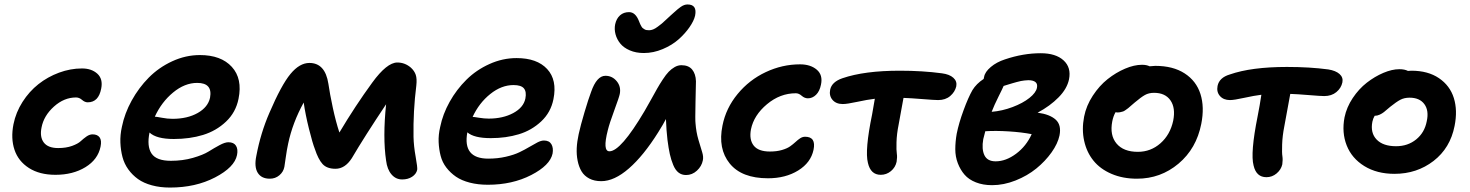

<svg xmlns="http://www.w3.org/2000/svg" viewBox="-20 -801 6653 869"><path d="M231 -9.8Q159.2 -9.8 111.1 -40.5Q63 -71.3 45.7 -122.8Q28.3 -174.3 41 -238.8Q51.8 -292.5 82 -339.8Q112.3 -387.2 154.1 -420.2Q195.8 -453.1 247.3 -472.2Q298.8 -491.2 351.1 -491.2Q394.5 -491.2 420.7 -467.3Q446.8 -443.4 438 -399.9Q426.3 -337.9 377 -337.9Q363.8 -337.9 351.3 -348.9Q338.9 -359.9 324.2 -359.9Q270 -359.9 224.1 -318.6Q178.2 -277.3 168 -224.1Q159.2 -181.2 178.2 -156Q197.3 -130.9 243.2 -130.9Q279.3 -130.9 306.2 -140.6Q333 -150.4 345.2 -161.9Q357.4 -173.3 371.3 -183.1Q385.3 -192.9 398.9 -192.9Q420.9 -192.9 430.9 -179.2Q440.9 -165.5 435.1 -137.2Q423.3 -79.1 366.7 -44.4Q310.1 -9.8 231 -9.8Z M749.5 47.9Q704.6 47.9 667.5 37.8Q630.4 27.8 604.7 9.5Q579.1 -8.8 560.8 -34.2Q542.5 -59.6 534.4 -90.1Q526.4 -120.6 524.9 -155.3Q523.4 -189.9 531.7 -227.1Q543.9 -287.6 575.9 -345.7Q607.9 -403.8 653.3 -449.7Q698.7 -495.6 759.5 -523.7Q820.3 -551.8 884.8 -551.8Q980.5 -551.8 1029.3 -498.3Q1078.1 -444.8 1059.6 -354Q1047.4 -292.5 1002.9 -250.5Q958.5 -208.5 898.7 -190.2Q838.9 -171.9 766.6 -171.9Q687.5 -171.9 656.7 -201.2Q644 -138.7 666 -106Q688 -73.2 753.4 -73.2Q807.1 -73.2 853 -86.4Q898.9 -99.6 924.1 -115.2Q949.2 -130.9 973.6 -144Q998 -157.2 1013.7 -157.2Q1038.1 -157.2 1048.1 -141.4Q1058.1 -125.5 1052.7 -99.1Q1041.5 -43.9 953.4 2Q865.2 47.9 749.5 47.9ZM680.7 -272.9Q687 -272.9 712.4 -268.1Q737.8 -263.2 760.7 -263.2Q828.1 -263.2 874.8 -289.6Q921.4 -315.9 930.7 -358.9Q942.9 -425.8 872.6 -425.8Q815.9 -425.8 763.4 -382.3Q710.9 -338.9 680.7 -272.9Z M1201.2 7.8Q1163.1 7.8 1146.5 -19Q1129.9 -45.9 1140.1 -95.2Q1159.7 -199.2 1199.2 -290Q1253.4 -416.5 1294.7 -466.3Q1335.9 -516.1 1380.4 -516.1Q1451.7 -516.1 1466.3 -421.9Q1472.7 -377 1486.3 -313.5Q1500 -250 1516.1 -201.2Q1587.9 -321.8 1664.6 -426.8Q1731 -518.1 1778.3 -518.1Q1812.5 -518.1 1839.4 -495.1Q1855.5 -480.5 1861.6 -462.6Q1867.7 -444.8 1864.3 -414.1Q1849.6 -297.4 1851.6 -181.2Q1852.5 -140.1 1861.3 -91.3Q1870.1 -42.5 1868.2 -32.2Q1863.8 -13.2 1845.2 -1Q1826.7 11.2 1800.3 11.2Q1771.5 11.2 1752 -11.5Q1732.4 -34.2 1727.5 -74.2Q1711.9 -178.7 1727.5 -329.1Q1629.9 -183.1 1572.3 -85Q1541.5 -37.1 1498.5 -37.1Q1459.5 -37.1 1439.9 -58.6Q1420.4 -80.1 1405.3 -126Q1394.5 -153.3 1378.4 -218Q1362.3 -282.7 1354.5 -336.9Q1304.2 -245.6 1284.2 -150.9Q1278.3 -124 1273.2 -87.4Q1268.1 -50.8 1267.1 -45.9Q1262.7 -22.9 1244.4 -7.6Q1226.1 7.8 1201.2 7.8Z M2188 35.2Q2143.1 35.2 2106.2 25.6Q2069.3 16.1 2043.9 -1.2Q2018.6 -18.6 2000.2 -42.5Q1981.9 -66.4 1974.4 -95.5Q1966.8 -124.5 1965.3 -157.7Q1963.9 -190.9 1972.2 -226.1Q1983.9 -284.2 2015.1 -340.1Q2046.4 -396 2091.1 -440.2Q2135.7 -484.4 2195.3 -511.2Q2254.9 -538.1 2317.9 -538.1Q2410.6 -538.1 2456.5 -488.5Q2502.4 -439 2484.9 -352.1Q2473.1 -292.5 2429.7 -251.7Q2386.2 -210.9 2328.4 -193.4Q2270.5 -175.8 2201.2 -175.8Q2125 -175.8 2095.2 -202.1Q2073.2 -83 2189.9 -83Q2232.4 -83 2269.5 -91.6Q2306.6 -100.1 2331.3 -112.1Q2356 -124 2376 -136Q2396 -147.9 2412.6 -156.5Q2429.2 -165 2441.9 -165Q2465.8 -165 2475.6 -148.4Q2485.4 -131.8 2481 -106Q2469.7 -52.7 2384.3 -8.8Q2298.8 35.2 2188 35.2ZM2304.2 -416Q2249.5 -416 2199 -375.5Q2148.4 -335 2119.1 -272Q2124.5 -272 2147.9 -268.1Q2171.4 -264.2 2191.9 -264.2Q2256.3 -264.2 2303 -289.3Q2349.6 -314.5 2357.9 -355Q2363.8 -385.7 2351.3 -400.9Q2338.9 -416 2304.2 -416Z M2894 -561Q2858.4 -561 2830.6 -573Q2802.7 -585 2787.4 -604Q2772 -623 2765.9 -645.8Q2759.8 -668.5 2764.2 -690.9Q2770 -717.3 2786.4 -731.7Q2802.7 -746.1 2827.1 -746.1Q2856.4 -746.1 2872.1 -705.1Q2872.6 -703.6 2875.5 -696.8Q2878.4 -689.9 2879.4 -688Q2880.4 -686 2883.5 -680.7Q2886.7 -675.3 2889.4 -673.6Q2892.1 -671.9 2896.2 -668.9Q2900.4 -666 2905.8 -665Q2911.1 -664.1 2918 -664.1Q2926.3 -664.1 2935.8 -667.7Q2945.3 -671.4 2957 -680.2Q2968.8 -689 2975.3 -694.3Q2981.9 -699.7 2996.3 -713.4Q3010.7 -727.1 3014.2 -730Q3019 -734.4 3030.3 -744.4Q3041.5 -754.4 3046.9 -759Q3052.2 -763.7 3061 -769.8Q3069.8 -775.9 3077.1 -778.3Q3084.5 -780.8 3091.8 -780.8Q3136.2 -780.8 3126 -730Q3120.6 -706.5 3100.8 -678Q3081.1 -649.4 3051.5 -623Q3022 -596.7 2979.7 -578.9Q2937.5 -561 2894 -561ZM2701.2 19Q2669.9 19 2647.2 7.1Q2624.5 -4.9 2612.3 -25.1Q2600.1 -45.4 2594.5 -73Q2588.9 -100.6 2590.3 -130.6Q2591.8 -160.6 2599.1 -193.8Q2607.4 -232.4 2625.5 -293.2Q2643.6 -354 2655.3 -384.8Q2680.7 -458 2720.2 -458Q2751 -458 2771.2 -433.6Q2791.5 -409.2 2785.2 -376Q2782.7 -362.3 2760.5 -302.2Q2738.3 -242.2 2731 -211.9Q2706.5 -116.2 2738.3 -116.2Q2789.6 -116.2 2897 -297.9Q2908.7 -317.9 2926.3 -349.6Q2943.8 -381.3 2954.3 -399.9Q2964.8 -418.5 2979.7 -441.2Q2994.6 -463.9 3006.6 -476.3Q3018.6 -488.8 3033.4 -497.3Q3048.3 -505.9 3064 -505.9Q3096.7 -505.9 3112.8 -486.1Q3128.9 -466.3 3129.9 -433.1Q3129.9 -423.3 3127.9 -339.4Q3126 -255.4 3127.9 -243.2Q3130.9 -203.1 3141.1 -168.5Q3151.4 -133.8 3158 -112.5Q3164.6 -91.3 3161.1 -75.2Q3155.8 -48.3 3134.3 -28.6Q3112.8 -8.8 3085 -8.8Q3065.4 -8.8 3051 -20Q3036.6 -31.2 3027.1 -54.2Q3017.6 -77.1 3011.7 -103.3Q3005.9 -129.4 3001 -168Q2996.1 -208.5 2994.1 -262.2Q2982.9 -240.2 2959 -202.1Q2892.6 -96.2 2826.4 -38.6Q2760.3 19 2701.2 19Z M3456.1 5.9Q3336.9 5.9 3282.7 -61Q3228.5 -127.9 3250 -232.9Q3265.6 -311.5 3318.4 -375.5Q3371.1 -439.5 3445.8 -474.6Q3520.5 -509.8 3601.1 -509.8Q3648.4 -509.8 3676.8 -485.6Q3705.1 -461.4 3695.8 -418Q3689.9 -388.2 3673.6 -372.1Q3657.2 -356 3636.7 -356Q3621.6 -356 3608.6 -367.4Q3595.7 -378.9 3582 -378.9Q3510.7 -378.9 3451.4 -329.3Q3392.1 -279.8 3378.9 -215.8Q3370.1 -169.4 3391.1 -142.3Q3412.1 -115.2 3464.8 -115.2Q3495.6 -115.2 3519 -122.1Q3542.5 -128.9 3556.2 -138.7Q3569.8 -148.4 3580.6 -158.4Q3591.3 -168.5 3601.8 -175.3Q3612.3 -182.1 3624 -182.1Q3674.3 -182.1 3662.1 -123Q3649.9 -64.9 3592.8 -29.5Q3535.6 5.9 3456.1 5.9Z M3966.3 -9.8Q3920.4 -9.8 3908.2 -64Q3893.6 -120.6 3927.2 -283.2Q3937 -338.4 3939.5 -354Q3906.2 -350.1 3860.1 -340.1Q3814 -330.1 3794.4 -330.1Q3764.2 -330.1 3748 -348.9Q3731.9 -367.7 3737.3 -395Q3744.6 -430.2 3792.5 -446.8Q3892.1 -481 4052.2 -481Q4155.3 -481 4243.2 -469.2Q4277.3 -464.8 4294.9 -449Q4312.5 -433.1 4308.1 -410.2Q4302.2 -384.8 4280.8 -366.5Q4259.3 -348.1 4226.1 -348.1Q4210 -348.1 4155.5 -352.5Q4101.1 -356.9 4069.3 -357.9Q4065.9 -338.9 4058.3 -297.9Q4050.8 -256.8 4047.4 -237.8Q4038.6 -194.8 4037.6 -157.2Q4036.6 -119.6 4039.1 -105Q4041.5 -90.3 4038.1 -68.8Q4032.7 -43.5 4012.5 -26.6Q3992.2 -9.8 3966.3 -9.8Z M4470.2 37.1Q4429.2 37.1 4397 24.4Q4364.7 11.7 4345.7 -10.3Q4326.7 -32.2 4315.2 -62Q4303.7 -91.8 4303.7 -125.5Q4303.7 -159.2 4310.1 -195.8Q4319.8 -244.1 4341.1 -302Q4362.3 -359.9 4381.3 -393.1Q4398.9 -421.9 4432.1 -443.8Q4432.6 -445.3 4433.1 -448.5Q4433.6 -451.7 4434.1 -453.1Q4438 -475.6 4464.4 -497.8Q4490.7 -520 4528.3 -532.2Q4610.8 -560.1 4690.4 -560.1Q4758.3 -560.1 4793.7 -527.8Q4829.1 -495.6 4818.4 -441.9Q4809.6 -399.4 4771.2 -360.4Q4732.9 -321.3 4676.3 -291Q4731.4 -283.7 4758.1 -259.5Q4784.7 -235.4 4775.4 -188Q4767.6 -150.9 4739.3 -111.1Q4710.9 -71.3 4670.4 -38.3Q4629.9 -5.4 4576.4 15.9Q4522.9 37.1 4470.2 37.1ZM4634.3 -438Q4626.5 -438 4616.9 -436.8Q4607.4 -435.5 4600.6 -434.3Q4593.8 -433.1 4580.6 -429.4Q4567.4 -425.8 4562.5 -424.3Q4557.6 -422.9 4541.7 -418Q4525.9 -413.1 4522.5 -412.1Q4518.6 -402.3 4499.3 -363.8Q4480 -325.2 4468.3 -294.9Q4516.1 -298.8 4562.7 -316.4Q4609.4 -334 4639.2 -357.7Q4668.9 -381.3 4673.3 -403.8Q4676.8 -421.4 4666.3 -429.7Q4655.8 -438 4634.3 -438ZM4430.2 -170.9Q4422.4 -126 4435.5 -98.4Q4448.7 -70.8 4486.3 -70.8Q4532.7 -70.8 4578.9 -105.2Q4625 -139.6 4649.4 -193.8Q4604.5 -202.6 4545.7 -206.3Q4486.8 -210 4439.5 -207Q4431.2 -174.8 4430.2 -170.9Z M5126 7.8Q5061.5 7.8 5010.5 -14.2Q4959.5 -36.1 4929 -74Q4898.4 -111.8 4887 -163.3Q4875.5 -214.8 4886.7 -272.9Q4896.5 -322.8 4926 -367.9Q4955.6 -413.1 4993.2 -442.9Q5030.8 -472.7 5072 -490.2Q5113.3 -507.8 5148.9 -507.8Q5169.4 -507.8 5183.1 -501Q5200.7 -502.9 5209 -502.9Q5289.1 -502.9 5341.8 -468.8Q5394.5 -434.6 5413.3 -375.5Q5432.1 -316.4 5417 -240.2Q5395 -128.4 5314 -60.3Q5232.9 7.8 5126 7.8ZM5014.2 -252Q5002 -189 5033.4 -151.4Q5064.9 -113.8 5129.9 -113.8Q5188.5 -113.8 5232.4 -152.6Q5276.4 -191.4 5290 -254.9Q5301.3 -312.5 5277.6 -346.7Q5253.9 -380.9 5203.1 -380.9Q5179.7 -380.9 5162.1 -371.1Q5144.5 -361.3 5115.7 -336.9Q5111.3 -333.5 5100.3 -323.7Q5089.4 -314 5086.2 -311.5Q5083 -309.1 5075.2 -303.5Q5067.4 -297.9 5063.2 -296.6Q5059.1 -295.4 5052.2 -293.7Q5045.4 -292 5038.1 -292Q5036.6 -292 5033.4 -292.5Q5030.3 -293 5028.8 -293Q5018.6 -274.4 5014.2 -252Z M5711.9 1Q5666 1 5653.8 -51.8Q5638.7 -107.9 5671.9 -273.9Q5682.1 -325.2 5689 -372.1Q5656.7 -368.2 5611.3 -358.2Q5565.9 -348.1 5546.9 -348.1Q5517.6 -348.1 5501.5 -366.5Q5485.4 -384.8 5490.7 -412.1Q5498.5 -449.7 5545.9 -463.9Q5643.6 -498 5804.7 -498Q5907.7 -498 5991.7 -486.8Q6025.4 -481.4 6042.7 -466.1Q6060.1 -450.7 6055.7 -428.2Q6050.3 -402.3 6028.6 -384.3Q6006.8 -366.2 5973.6 -366.2Q5957.5 -366.2 5904.3 -370.6Q5851.1 -375 5819.8 -376Q5802.7 -280.3 5793 -230Q5784.2 -185.5 5783 -147Q5781.7 -108.4 5784.2 -93.5Q5786.6 -78.6 5783.7 -57.1Q5778.3 -33.2 5758.1 -16.1Q5737.8 1 5711.9 1Z M6291.5 -14.2Q6211.9 -14.2 6155 -49.3Q6098.1 -84.5 6075.2 -142.8Q6052.2 -201.2 6065.4 -270Q6074.7 -315.4 6102.5 -357.2Q6130.4 -398.9 6166.3 -426.8Q6202.1 -454.6 6241.2 -471.2Q6280.3 -487.8 6313.5 -487.8Q6337.4 -487.8 6352.5 -480Q6357.4 -481 6367.7 -481Q6442.9 -481 6492.7 -447.3Q6542.5 -413.6 6560.1 -357.4Q6577.6 -301.3 6563.5 -231Q6543.9 -130.9 6468.3 -72.5Q6392.6 -14.2 6291.5 -14.2ZM6191.4 -250Q6181.6 -199.7 6210.7 -169.4Q6239.7 -139.2 6298.8 -139.2Q6351.6 -139.2 6389.6 -169.9Q6427.7 -200.7 6437.5 -252Q6448.2 -300.3 6426.8 -329.6Q6405.3 -358.9 6359.9 -358.9Q6335.9 -358.9 6317.9 -349.4Q6299.8 -339.8 6272.5 -317.9Q6252 -300.3 6243.7 -293.7Q6235.4 -287.1 6224.4 -282Q6213.4 -276.9 6201.7 -276.9Q6194.3 -264.2 6191.4 -250Z"/></svg>

Font: Shantell Sans Irregular
Style: Italic
Weight: 600
Italic angle: -11.31°
Designer: Stephen Nixon, Anya Danilova, Shantell Martin
Foundry: Arrow Type
Version: Version 1.006;[9816181b4]